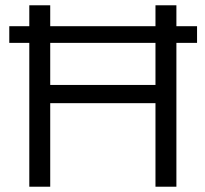

<svg xmlns="http://www.w3.org/2000/svg" viewBox="-20 -706 777 726"><path d="M90.8 0V-543.9H15.1V-606.9H90.8V-686H169.9V-606.9H567.9V-686H647V-606.9H725.1V-543.9H647V0H567.9V-315.9H169.9V0ZM169.9 -384.8H567.9V-543.9H169.9Z"/></svg>

Font: Archivo Light
Style: Regular
Weight: 300
Designer: Hector Gatti
Foundry: Omnibus-Type
Version: Version 2.001